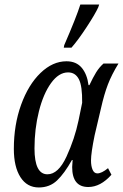

<svg xmlns="http://www.w3.org/2000/svg" viewBox="-20 -816 542 846"><path d="M41 -160Q41 -266 73 -354.5Q105 -443 158.5 -494.5Q212 -546 273 -546Q316 -546 340 -517.5Q364 -489 370 -441H374Q390 -475 403.5 -497Q417 -519 436 -536H502Q472 -487 455.5 -444Q439 -401 425 -339L397 -220Q381 -142 381 -109Q381 -84 388 -68Q395 -52 409 -52Q428 -52 456 -75L471 -46Q423 8 369 8Q298 8 298 -80Q298 -89 300 -111H297Q264 -52 231.5 -21Q199 10 151 10Q99 10 70 -35.5Q41 -81 41 -160ZM326 -285 342 -363Q343 -437 327.5 -467Q312 -497 280 -497Q239 -497 205 -450Q171 -403 151.5 -325.5Q132 -248 132 -162Q132 -48 189 -48Q237 -48 273 -126Q309 -204 326 -285ZM263 -617Q316 -739 334 -796H417L413 -784Q400 -755 362 -697Q324 -639 295 -606H261Z"/></svg>

Font: Noto Serif Cond
Style: Italic
Weight: 400
Width: 3
Italic angle: -12°
Designer: Monotype Design Team
Foundry: Monotype Imaging Inc.
Version: Version 1.001